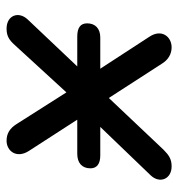

<svg xmlns="http://www.w3.org/2000/svg" viewBox="1 -536 542 584"><g transform="rotate(-90 272.0 -244.0)"><path d="M58 7C80 7 92 -1 109 -18L266 -184L370 -23C382 -3 400 7 420 7C453 7 477 -24 452 -61L355 -210H450C478 -210 493 -226 493 -250C493 -270 480 -280 453 -280H362L505 -431C531 -459 517 -495 477 -495C454 -495 442 -487 426 -469L283 -313L187 -464C174 -485 158 -495 136 -495C104 -495 81 -464 105 -427L200 -280H96C69 -280 52 -266 52 -240C52 -220 66 -210 91 -210H178L30 -56C5 -29 19 7 58 7Z"/></g></svg>

Font: SN Pro Medium
Style: Italic
Weight: 400
Italic angle: -9°
Designer: Tobias Whetton
Foundry: Supernotes
Version: Version 1.001;Glyphs 3.2 (3249)